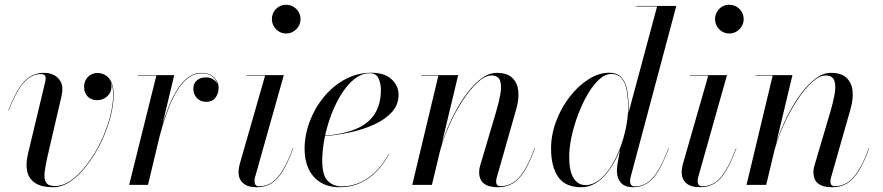

<svg xmlns="http://www.w3.org/2000/svg" viewBox="-20 -775 3702 805"><path d="M203 10Q155 10 128.2 -7.2Q101.5 -24.5 94.2 -56Q87 -87.5 97.5 -131L169 -429.5Q170 -434 170.8 -439Q171.5 -444 171.5 -447.5Q171.5 -455.5 166.5 -460Q161.5 -464.5 152 -464.5Q130.5 -464.5 112 -454.5Q93.5 -444.5 77 -425.2Q60.5 -406 45.8 -377.5Q31 -349 16.5 -311.5L15 -312Q29.5 -349.5 44.5 -378.8Q59.5 -408 77 -428.2Q94.5 -448.5 116 -459Q137.5 -469.5 164 -469.5Q199.5 -469.5 220.5 -450.2Q241.5 -431 241.5 -402.5Q241.5 -391.5 239.8 -382.5Q238 -373.5 237 -368L179 -118.5Q170 -79 167 -51.5Q164 -24 173.5 -9.5Q183 5 210.5 5Q244.5 5 279 -19.8Q313.5 -44.5 345 -86Q376.5 -127.5 401.2 -178Q426 -228.5 440.2 -281Q454.5 -333.5 454.5 -379Q454.5 -409 446 -428.5Q437.5 -448 422.5 -457.5Q407.5 -467 388.5 -467V-468Q404.5 -468 418 -461.2Q431.5 -454.5 439.5 -442Q447.5 -429.5 447.5 -412Q447.5 -388 429.8 -371.5Q412 -355 388.5 -355Q362.5 -355 347.5 -370.5Q332.5 -386 332.5 -412Q332.5 -435 348.5 -452Q364.5 -469 388.5 -469Q407.5 -469 423 -459.2Q438.5 -449.5 447.5 -429.5Q456.5 -409.5 456.5 -379Q456.5 -333.5 442.2 -280.5Q428 -227.5 402.8 -176.2Q377.5 -125 345.2 -82.8Q313 -40.5 276.5 -15.2Q240 10 203 10Z M521.5 0 635.5 -458H557.5V-460H710.5L600.5 0ZM639.5 -173Q648 -209 660 -249.5Q672 -290 687.8 -329Q703.5 -368 723.5 -399.8Q743.5 -431.5 768.5 -450.5Q793.5 -469.5 824 -469.5Q858 -469.5 877.2 -450.8Q896.5 -432 896.5 -406.5Q896.5 -382.5 883.2 -365.2Q870 -348 845 -348Q820.5 -348 805.5 -364Q790.5 -380 790.5 -403.5Q790.5 -424 804.5 -437.2Q818.5 -450.5 844.5 -450.5Q865 -450.5 880.2 -438Q895.5 -425.5 895.5 -406.5H894.5Q894.5 -431 876.2 -449.2Q858 -467.5 824 -467.5Q794 -467.5 769.2 -448.5Q744.5 -429.5 724.8 -398Q705 -366.5 689.5 -327.8Q674 -289 662 -248.8Q650 -208.5 641.5 -173Z M1057 10Q1018 10 999 -7.2Q980 -24.5 980 -53Q980 -60.5 981.2 -68.8Q982.5 -77 984.5 -85L1091.5 -458H1013.5V-460H1170L1049 -31Q1048 -27 1047.5 -22.8Q1047 -18.5 1047 -15Q1047 -6.5 1051.2 -0.2Q1055.5 6 1066.5 6Q1096.5 6 1120.2 -10Q1144 -26 1165.2 -61.2Q1186.5 -96.5 1208 -153.5L1209.5 -153Q1188 -95.5 1166.5 -59.5Q1145 -23.5 1119 -6.8Q1093 10 1057 10ZM1179.5 -634.5Q1163 -634.5 1149.5 -642.8Q1136 -651 1128 -664.8Q1120 -678.5 1120 -695Q1120 -711.5 1128 -725.2Q1136 -739 1149.5 -747Q1163 -755 1179.5 -755Q1196 -755 1209.8 -747Q1223.5 -739 1231.8 -725.2Q1240 -711.5 1240 -695Q1240 -678.5 1231.8 -664.8Q1223.5 -651 1209.8 -642.8Q1196 -634.5 1179.5 -634.5Z M1405 10Q1357 10 1324 -10.2Q1291 -30.5 1274 -66.5Q1257 -102.5 1257 -150Q1257 -207.5 1278 -264.2Q1299 -321 1337 -367.5Q1375 -414 1426.2 -442Q1477.5 -470 1537.5 -470Q1591.5 -470 1621.2 -443.2Q1651 -416.5 1651 -377Q1651 -336 1623 -305Q1595 -274 1548.2 -252.8Q1501.5 -231.5 1445.2 -219.5Q1389 -207.5 1332 -203.5V-205.5Q1377.5 -208.5 1415.8 -216.8Q1454 -225 1483.8 -239.5Q1513.5 -254 1534.2 -275.8Q1555 -297.5 1566 -328Q1577 -358.5 1577 -398.5Q1577 -424 1567.2 -446Q1557.5 -468 1530.5 -468Q1502 -468 1476.2 -451Q1450.5 -434 1428.2 -404.8Q1406 -375.5 1388 -338.2Q1370 -301 1357.2 -260Q1344.5 -219 1337.8 -178.5Q1331 -138 1331 -102.5Q1331 -39.5 1354.2 -16.5Q1377.5 6.5 1412.5 6.5Q1457 6.5 1494.2 -12Q1531.5 -30.5 1560.8 -61.2Q1590 -92 1609.5 -129.5L1611 -129Q1591.5 -91 1561.8 -59.5Q1532 -28 1492.8 -9Q1453.5 10 1405 10Z M2067.5 10Q2028.5 10 2008.8 -5.5Q1989 -21 1989 -53Q1989 -64 1991 -72.2Q1993 -80.5 1995 -87L2060.5 -308Q2072 -347 2078 -381.2Q2084 -415.5 2076.5 -437Q2069 -458.5 2040 -458.5Q2014 -458.5 1982.5 -429.8Q1951 -401 1919.8 -353.2Q1888.5 -305.5 1862.8 -248Q1837 -190.5 1822.5 -133H1821.5Q1830 -170 1847 -214.8Q1864 -259.5 1887.8 -304.2Q1911.5 -349 1940 -386.5Q1968.5 -424 1999.5 -446.8Q2030.5 -469.5 2062.5 -469.5Q2106 -469.5 2127.8 -448.8Q2149.5 -428 2153 -394Q2156.5 -360 2145 -319.5L2063 -31.5Q2061.5 -27 2060.8 -22.2Q2060 -17.5 2060 -13.5Q2060 -5.5 2064 0Q2068 5.5 2079 5.5Q2124 5.5 2156.8 -31.5Q2189.5 -68.5 2221.5 -153.5L2223 -153Q2201.5 -95.5 2179.8 -59.5Q2158 -23.5 2131.2 -6.8Q2104.5 10 2067.5 10ZM1708.5 0 1818 -458H1746V-460H1901L1791 0Z M2634.5 10Q2599.5 10 2583 -9Q2566.5 -28 2566.5 -58Q2566.5 -62 2566.8 -69.5Q2567 -77 2568.5 -85L2580 -148.5L2605 -232.5L2612.5 -292L2735 -748H2647.5V-750H2815.5L2623.5 -30.5Q2621.5 -23 2621.5 -14.5Q2621.5 -6.5 2626 0Q2630.5 6.5 2642 6.5Q2671 6.5 2694.8 -9.8Q2718.5 -26 2740 -61.5Q2761.5 -97 2782.5 -153.5L2784 -153Q2762.5 -95.5 2741 -59.5Q2719.5 -23.5 2693.8 -6.8Q2668 10 2634.5 10ZM2417.5 10Q2350.5 10 2320.5 -32.8Q2290.5 -75.5 2290.5 -152.5Q2290.5 -210 2311.5 -266.2Q2332.5 -322.5 2368 -368.5Q2403.5 -414.5 2446.8 -442.2Q2490 -470 2534 -470Q2569 -470 2586.5 -449.5Q2604 -429 2609.8 -395.8Q2615.5 -362.5 2615.5 -324Q2615.5 -291 2609.2 -253.5Q2603 -216 2591 -178.5Q2579 -141 2561.8 -107.2Q2544.5 -73.5 2522.5 -47Q2500.5 -20.5 2474.2 -5.2Q2448 10 2417.5 10ZM2434.5 1Q2464.5 1 2491.5 -19.8Q2518.5 -40.5 2540.8 -75.2Q2563 -110 2579.2 -152.8Q2595.5 -195.5 2604.5 -240Q2613.5 -284.5 2613.5 -324Q2613.5 -363 2607.8 -395Q2602 -427 2586.8 -446Q2571.5 -465 2543.5 -465Q2517.5 -465 2492 -441.8Q2466.5 -418.5 2444 -380Q2421.5 -341.5 2404 -295.2Q2386.5 -249 2376.5 -202.5Q2366.5 -156 2366.5 -117.5Q2366.5 -57 2385 -28Q2403.5 1 2434.5 1Z M2915 10Q2876 10 2857 -7.2Q2838 -24.5 2838 -53Q2838 -60.5 2839.2 -68.8Q2840.5 -77 2842.5 -85L2949.5 -458H2871.5V-460H3028L2907 -31Q2906 -27 2905.5 -22.8Q2905 -18.5 2905 -15Q2905 -6.5 2909.2 -0.2Q2913.5 6 2924.5 6Q2954.5 6 2978.2 -10Q3002 -26 3023.2 -61.2Q3044.5 -96.5 3066 -153.5L3067.5 -153Q3046 -95.5 3024.5 -59.5Q3003 -23.5 2977 -6.8Q2951 10 2915 10ZM3037.5 -634.5Q3021 -634.5 3007.5 -642.8Q2994 -651 2986 -664.8Q2978 -678.5 2978 -695Q2978 -711.5 2986 -725.2Q2994 -739 3007.5 -747Q3021 -755 3037.5 -755Q3054 -755 3067.8 -747Q3081.5 -739 3089.8 -725.2Q3098 -711.5 3098 -695Q3098 -678.5 3089.8 -664.8Q3081.5 -651 3067.8 -642.8Q3054 -634.5 3037.5 -634.5Z M3469 10Q3430 10 3410.2 -5.5Q3390.5 -21 3390.5 -53Q3390.5 -64 3392.5 -72.2Q3394.5 -80.5 3396.5 -87L3462 -308Q3473.5 -347 3479.5 -381.2Q3485.5 -415.5 3478 -437Q3470.5 -458.5 3441.5 -458.5Q3415.5 -458.5 3384 -429.8Q3352.5 -401 3321.2 -353.2Q3290 -305.5 3264.2 -248Q3238.5 -190.5 3224 -133H3223Q3231.5 -170 3248.5 -214.8Q3265.5 -259.5 3289.2 -304.2Q3313 -349 3341.5 -386.5Q3370 -424 3401 -446.8Q3432 -469.5 3464 -469.5Q3507.5 -469.5 3529.2 -448.8Q3551 -428 3554.5 -394Q3558 -360 3546.5 -319.5L3464.5 -31.5Q3463 -27 3462.2 -22.2Q3461.5 -17.5 3461.5 -13.5Q3461.5 -5.5 3465.5 0Q3469.5 5.5 3480.5 5.5Q3525.5 5.5 3558.2 -31.5Q3591 -68.5 3623 -153.5L3624.5 -153Q3603 -95.5 3581.2 -59.5Q3559.5 -23.5 3532.8 -6.8Q3506 10 3469 10ZM3110 0 3219.5 -458H3147.5V-460H3302.5L3192.5 0Z"/></svg>

Font: Bodoni Moda 96pt
Style: Italic
Weight: 400
Italic angle: -13°
Version: Version 2.004